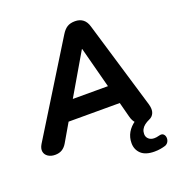

<svg xmlns="http://www.w3.org/2000/svg" viewBox="-167 -842 1079 1168"><g transform="rotate(-20 372.0 -258.5)"><path d="M634 197Q576 197 547.5 170Q519 143 519 101Q519 64 536.5 33.5Q554 3 588 -20L585 -10Q577 -18 570.5 -30Q564 -42 560 -59L527 -185L572 -153H166L221 -182L136 -36Q123 -14 104.5 -2.5Q86 9 59 9Q32 9 13.5 -3.5Q-5 -16 -8.5 -36.5Q-12 -57 3 -82L361 -661Q378 -689 398 -701.5Q418 -714 449 -714Q480 -714 500.5 -698Q521 -682 530 -650L699 -85Q709 -50 700 -28Q691 -6 669 3Q651 11 637.5 21.5Q624 32 617 45.5Q610 59 610 75Q610 95 624 107.5Q638 120 660 120Q667 120 674.5 119Q682 118 693 115Q711 110 720.5 118.5Q730 127 731.5 141Q733 155 726.5 167.5Q720 180 706 186Q690 191 672 194Q654 197 634 197ZM431 -540 259 -246 237 -274H541L511 -243L433 -540Z"/></g></svg>

Font: Nunito ExtraLight ExtraBold
Style: Italic
Weight: 800
Italic angle: -9°
Version: Version 3.602